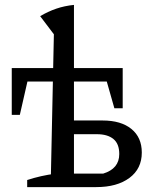

<svg xmlns="http://www.w3.org/2000/svg" viewBox="-20 -764 623 784"><path d="M91 0V-29Q119 -38 147.5 -44.5Q176 -51 208 -55H401Q467 -75 467 -135Q467 -177 443 -196.5Q419 -216 376 -216H238V-272H399Q474 -272 516.5 -237.5Q559 -203 559 -141Q559 -75 508.5 -37.5Q458 0 373 0ZM187 -10 200 -624 144 -698Q176 -717 209.5 -728.5Q243 -740 282 -744V-11ZM28 -295V-486H481V-322H447L416 -431H92L61 -295Z"/></svg>

Font: Piazzolla 24pt Medium
Style: Regular
Weight: 500
Designer: Juan Pablo del Peral
Foundry: Huerta Tipografica
Version: Version 2.005